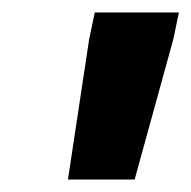

<svg xmlns="http://www.w3.org/2000/svg" viewBox="-20 -708 307 308"><path d="M89 -420 123 -645 132 -688H267L258 -645L196 -420Z"/></svg>

Font: Saira Condensed Black
Style: Italic
Weight: 900
Width: 3
Italic angle: -12°
Designer: Hector Gatti with collaboration of the Omnibus-Type team
Foundry: Omnibus-Type
Version: Version 1.101